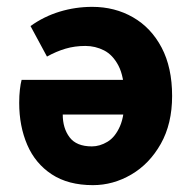

<svg xmlns="http://www.w3.org/2000/svg" viewBox="-20 -528 558 560"><path d="M251 12Q179 12 131 -19.5Q83 -51 59.5 -105.5Q36 -160 36 -228Q36 -249 38 -266.5Q40 -284 43 -295H368L369 -194H163Q163 -154 183 -127.5Q203 -101 248 -101Q271 -101 293.5 -114.5Q316 -128 330 -160Q344 -192 343 -248Q342 -305 325.5 -336.5Q309 -368 283.5 -381Q258 -394 229 -394Q198 -394 171 -386Q144 -378 117 -363L69 -452Q108 -480 154 -494Q200 -508 249 -508Q315 -508 368 -477.5Q421 -447 451.5 -389Q482 -331 482 -248Q482 -167 449 -108.5Q416 -50 363 -19Q310 12 251 12Z"/></svg>

Font: Source Sans 3
Style: Bold
Weight: 700
Designer: Paul D. Hunt
Foundry: Adobe
Version: Version 3.052;hotconv 1.1.0;makeotfexe 2.6.0